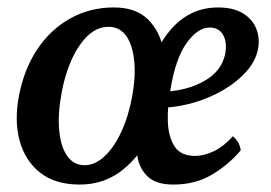

<svg xmlns="http://www.w3.org/2000/svg" viewBox="-20 -487 728 516"><path d="M286 -467Q345 -467 377.5 -435Q410 -403 420 -351Q430 -299 419 -236Q407 -168 377 -112.5Q347 -57 301 -24Q255 9 194 9Q129 9 88.5 -22.5Q48 -54 33 -108Q18 -162 31 -230Q45 -302 80.5 -355Q116 -408 169 -437.5Q222 -467 286 -467ZM271 -415Q229 -415 195 -366.5Q161 -318 146 -240Q135 -182 139 -137.5Q143 -93 160.5 -68Q178 -43 207 -43Q235 -43 260.5 -66.5Q286 -90 305.5 -131.5Q325 -173 335 -227Q350 -309 333 -362Q316 -415 271 -415ZM566 -467Q608 -467 634 -450.5Q660 -434 669.5 -408Q679 -382 673 -353Q666 -321 641 -293.5Q616 -266 580 -245Q544 -224 503.5 -212Q463 -200 426 -198L429 -241Q487 -245 531 -270.5Q575 -296 585 -341Q591 -372 580 -392.5Q569 -413 543 -413Q512 -413 482 -372Q452 -331 438 -246Q430 -204 431 -162.5Q432 -121 448.5 -94.5Q465 -68 504 -68Q529 -68 555.5 -81Q582 -94 606 -121Q615 -113 620 -104.5Q625 -96 627 -83Q593 -43 548.5 -17Q504 9 446 9Q400 9 377.5 -12Q355 -33 349 -67Q343 -101 347.5 -142Q352 -183 360 -223Q377 -305 406 -359Q435 -413 475 -440Q515 -467 566 -467Z"/></svg>

Font: Vollkorn Medium
Style: Italic
Weight: 500
Italic angle: -11°
Designer: Friedrich Althausen
Foundry: Friedrich Althausen
Version: Version 5.000